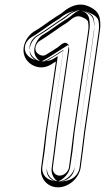

<svg xmlns="http://www.w3.org/2000/svg" viewBox="-20 -776 449 821"><path d="M235 -25C216 -25 203 -42 206 -60L215 -128L225 -210L276 -563C276 -563 276 -616 236 -581C235 -580 232 -577 226 -573C209 -562 195 -553 175 -541C159 -532 139 -546 134 -556C126 -573 137 -594 151 -602C175 -616 199 -634 220 -648L243 -664C258 -674 267 -678 279 -689C300 -707 313 -709 328 -704C349 -696 355 -688 356 -684C359 -671 359 -658 357 -644L294 -210L284 -128L275 -60C272 -42 254 -25 235 -25ZM228 25C274 25 318 -14 325 -60L334 -128L344 -210L407 -644C410 -663 410 -682 406 -700C401 -726 378 -742 351 -752C317 -764 280 -751 249 -724C240 -716 231 -712 219 -704L195 -688C176 -675 153 -657 130 -644C93 -623 67 -572 88 -529C103 -499 149 -472 196 -499C205 -504 211 -508 219 -513L175 -210L165 -128L156 -60C149 -14 182 25 228 25ZM235 0C200 0 176 -32 181 -64L191 -132L201 -214L250 -560C248 -559 244 -555 239 -552C223 -542 209 -532 188 -520C155 -501 122 -525 112 -545C96 -577 115 -611 138 -624C160 -637 185 -655 206 -669L229 -685C246 -697 253 -700 263 -708C287 -729 313 -737 337 -728C362 -719 376 -707 380 -689C383 -673 384 -657 382 -640L319 -206L309 -124L299 -56C295 -25 267 0 235 0ZM228 0C260 0 295 -31 300 -64L310 -132L320 -214L382 -648C384 -665 384 -680 381 -695C378 -709 367 -719 343 -728C321 -736 293 -729 266 -705C253 -694 243 -690 233 -683L210 -667C191 -654 168 -637 143 -623C115 -607 98 -567 111 -540C120 -521 151 -503 183 -521C192 -526 198 -529 206 -534L251 -563L200 -206L190 -124L180 -56C176 -27 195 -4 221 0ZM235 0C165 0 158 -44 161 -62L171 -130L180 -212L227 -536C221 -532 215 -528 208 -524C176 -506 133 -517 117 -525C104 -532 96 -540 91 -549C79 -574 89 -602 118 -619C125 -623 132 -627 139 -632C155 -642 170 -654 185 -664L208 -680C226 -692 232 -694 241 -702C263 -721 308 -741 353 -725C385 -714 399 -699 401 -687C404 -673 404 -657 402 -642L339 -208L329 -126L320 -58C317 -38 299 0 235 0ZM228 0C234 -1 274 -22 280 -62L290 -130L299 -212L362 -646C365 -664 364 -681 361 -697C357 -716 344 -725 327 -731C327 -731 317 -737 287 -711C274 -699 263 -694 254 -688L230 -672C211 -659 189 -642 163 -627C141 -614 115 -570 132 -536C138 -524 151 -514 156 -513C157 -513 159 -514 163 -516C172 -521 177 -524 185 -529L275 -586L220 -208L210 -126L201 -58C196 -22 223 -1 228 0Z"/></svg>

Font: AppleStorm
Style: XbdFaxIta
Weight: 800
Foundry: Cannot Into Space Fonts
Version: Version 1.01